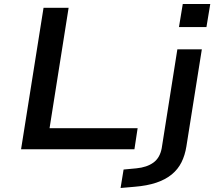

<svg xmlns="http://www.w3.org/2000/svg" viewBox="-20 -744 1079 957"><path d="M85 0 197 -705H322L227 -105H666L650 0ZM872 -609 891 -724H1028L1009 -609ZM581 193 596 101 660 95Q712 90 744.5 66.5Q777 43 786 -5L864 -498H986L909 -14Q902 30 884.5 65Q867 100 836 125.5Q805 151 759 166.5Q713 182 650 187Z"/></svg>

Font: Nunito Sans 7pt Expanded SemiBold
Style: Italic
Weight: 600
Width: 7
Italic angle: -9°
Designer: Vernon Adams
Foundry: Vernon Adams
Version: Version 3.101;gftools[0.9.27]